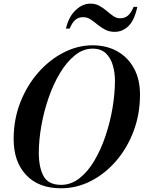

<svg xmlns="http://www.w3.org/2000/svg" viewBox="-20 -1004 774 1034"><path d="M428 -911.5Q402.5 -911.5 385.8 -897.2Q369 -883 355 -850H335Q350 -914 387.2 -949.2Q424.5 -984.5 467 -984.5Q494 -984.5 515.5 -972.5Q537 -960.5 555 -945Q573 -929.5 590.2 -917.5Q607.5 -905.5 626.5 -905.5Q652 -905.5 669 -920Q686 -934.5 699.5 -967H719.5Q704.5 -896 672.5 -864.2Q640.5 -832.5 598 -832.5Q568 -832.5 545.8 -844.5Q523.5 -856.5 504.8 -872Q486 -887.5 467.8 -899.5Q449.5 -911.5 428 -911.5ZM309 10Q188 10 120.8 -61.5Q53.5 -133 53.5 -255Q53.5 -361 89.5 -452.8Q125.5 -544.5 186.2 -613.5Q247 -682.5 322.8 -721.2Q398.5 -760 478.5 -760Q554 -760 611.5 -727.8Q669 -695.5 701.5 -636Q734 -576.5 734 -495Q734 -389 699.2 -297.2Q664.5 -205.5 604.8 -136.5Q545 -67.5 468.8 -28.8Q392.5 10 309 10ZM478.5 -742Q428 -742 383.8 -706.5Q339.5 -671 303.5 -611.2Q267.5 -551.5 242 -478Q216.5 -404.5 202.8 -327.2Q189 -250 189 -180Q189 -103 214.5 -55.8Q240 -8.5 309 -8.5Q362.5 -8.5 407.8 -43.8Q453 -79 488.2 -138.8Q523.5 -198.5 548.2 -272Q573 -345.5 586 -422.8Q599 -500 599 -570Q599 -611.5 588 -651Q577 -690.5 550.8 -716.2Q524.5 -742 478.5 -742Z"/></svg>

Font: Bodoni* 11pt Medium
Style: Italic
Weight: 500
Italic angle: -13°
Version: Version 2.3